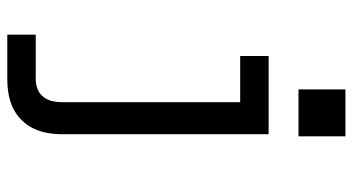

<svg xmlns="http://www.w3.org/2000/svg" viewBox="-246 -530 991 540"><g transform="rotate(90 250.0 -260.5)"><path d="M78 215V135H203Q217 135 230.5 130Q244 125 253 113.5Q262 102 265 88Q268 74 268 60V-440H138V-520H358V60Q358 81 354.5 101.5Q351 122 342 141Q333 160 318 175Q303 190 284 199Q265 208 244.5 211.5Q224 215 203 215ZM232 -604V-736H364V-604Z"/></g></svg>

Font: Iosevka SS04 Medium
Style: Regular
Weight: 500
Monospace: yes
Designer: Belleve Invis
Foundry: Belleve Invis
Version: Version 19.0.0; ttfautohint (v1.8.4)